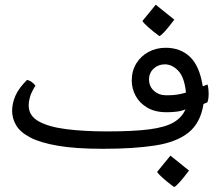

<svg xmlns="http://www.w3.org/2000/svg" viewBox="-20 -606 916 797"><path d="M406.7 11.7Q293.5 11.7 220 -1Q146.5 -13.7 105 -35.6Q63.5 -57.6 46.9 -86.2Q30.3 -114.7 30.3 -146Q30.3 -176.3 43.7 -207.8Q57.1 -239.3 92.3 -274.4Q112.8 -269.5 127 -250.5Q109.9 -222.7 104.5 -203.9Q99.1 -185.1 99.1 -168Q99.1 -125.5 140.6 -102.3Q182.1 -79.1 255.6 -69.8Q329.1 -60.5 425.3 -60.5Q534.2 -60.5 599.9 -69.1Q665.5 -77.6 700.2 -97.7Q734.9 -117.7 750 -152.3Q733.9 -145 713.6 -142.6Q693.4 -140.1 671.9 -140.1Q623.5 -140.1 591.3 -159.2Q559.1 -178.2 543 -208.3Q526.9 -238.3 526.9 -272Q526.9 -312 545.9 -342.8Q564.9 -373.5 596.9 -390.6Q628.9 -407.7 667.5 -407.7Q728.5 -407.7 768.3 -370.4Q808.1 -333 821.8 -247.6L841.3 -255.4Q843.8 -247.6 845 -237.1Q846.2 -226.6 846.2 -216.8Q846.2 -209 845.2 -199.2Q844.2 -189.5 840.8 -181.2L824.7 -174.3Q812.5 -95.7 762.5 -55.7Q712.4 -15.6 623.5 -2Q534.7 11.7 406.7 11.7ZM670.9 -210.4Q696.3 -210.4 714.4 -213.1Q732.4 -215.8 752 -221.7Q745.6 -285.2 720.2 -312Q694.8 -338.9 664.1 -338.9Q636.7 -338.9 617.7 -321Q598.6 -303.2 598.6 -275.9Q598.6 -247.6 619.1 -229Q639.6 -210.4 670.9 -210.4ZM641.6 -456.1Q614.3 -476.1 594.5 -493.9Q574.7 -511.7 571.3 -519L626.5 -586.4L703.6 -524.4Q655.3 -460.4 641.6 -456.1ZM702.6 170.4Q675.3 150.4 655.5 132.6Q635.7 114.7 632.3 107.4L687.5 40L764.6 102.1Q716.3 166 702.6 170.4Z"/></svg>

Font: Harmattan Medium
Style: Regular
Weight: 500
Designer: George W. Nuss III and SIL International
Foundry: SIL International
Version: Version 4.000